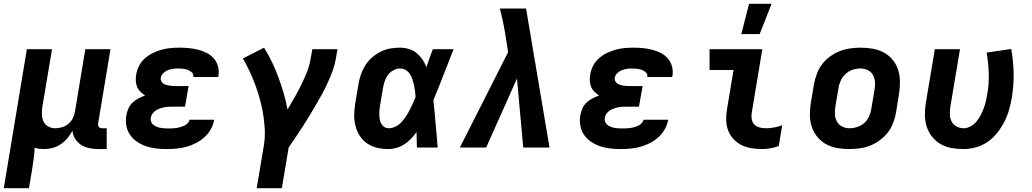

<svg xmlns="http://www.w3.org/2000/svg" viewBox="-33 -780 5453 1015"><path d="M-13 215 109 -520H242L191 -216Q188 -196 188.5 -176Q189 -156 196.5 -139Q204 -122 221 -112Q238 -102 258 -102Q276 -102 294 -107Q312 -112 327 -124Q342 -136 351 -153.5Q360 -171 363 -188L418 -520H551L486 -129Q485 -123 485.5 -118Q486 -113 489.5 -109Q493 -105 498 -103.5Q503 -102 509 -102H531V8H490Q465 8 441 3.5Q417 -1 397.5 -13Q378 -25 365 -45Q352 -65 350 -89Q339 -68 323.5 -49.5Q308 -31 288 -17.5Q268 -4 245 2Q222 8 200 8Q187 8 174.5 6.5Q162 5 150 1Q149 28 145.5 54.5Q142 81 138 108L120 215Z M850 8Q822 8 794 5Q766 2 740.5 -6.5Q715 -15 692.5 -30Q670 -45 655 -66.5Q640 -88 635 -115.5Q630 -143 635 -171Q638 -189 646 -207Q654 -225 668 -238Q682 -251 699.5 -260Q717 -269 734 -275Q721 -284 709.5 -295Q698 -306 692 -320.5Q686 -335 685 -352Q684 -369 687 -386Q691 -410 702.5 -432.5Q714 -455 733.5 -472Q753 -489 775.5 -500Q798 -511 822 -517.5Q846 -524 870 -526Q894 -528 917 -528Q943 -528 967.5 -525.5Q992 -523 1015.5 -517Q1039 -511 1061 -499.5Q1083 -488 1098 -470.5Q1113 -453 1119.5 -429Q1126 -405 1122 -380L1120 -373H988L989 -374Q991 -388 981.5 -397Q972 -406 960 -410.5Q948 -415 935 -416.5Q922 -418 908 -418Q895 -418 881 -416Q867 -414 854 -409Q841 -404 830 -393Q819 -382 817 -369Q815 -360 819 -352Q823 -344 829.5 -339Q836 -334 844.5 -331.5Q853 -329 862 -327.5Q871 -326 880 -325.5Q889 -325 898 -325H964L945 -216H879Q868 -216 856.5 -215.5Q845 -215 833.5 -212.5Q822 -210 811 -206Q800 -202 790 -195.5Q780 -189 773 -179Q766 -169 764 -157Q762 -146 766 -136Q770 -126 778 -120Q786 -114 795.5 -110Q805 -106 816 -104Q827 -102 837.5 -101.5Q848 -101 859 -101Q869 -101 880 -101.5Q891 -102 901 -103.5Q911 -105 921 -108Q931 -111 941 -115.5Q951 -120 959 -128.5Q967 -137 969 -147H1099V-146Q1095 -121 1081.5 -97Q1068 -73 1047.5 -54.5Q1027 -36 1002.5 -23.5Q978 -11 952.5 -4Q927 3 901 5.5Q875 8 850 8Z M1457 215H1324L1363 -18Q1369 -59 1366.5 -100Q1364 -141 1357.5 -180Q1351 -219 1340.5 -257Q1330 -295 1316.5 -331.5Q1303 -368 1286.5 -403Q1270 -438 1251 -471L1363 -528Q1386 -491 1405 -451.5Q1424 -412 1439 -371Q1454 -330 1466.5 -287.5Q1479 -245 1487 -201Q1506 -233 1524.5 -265.5Q1543 -298 1559.5 -331.5Q1576 -365 1589.5 -399Q1603 -433 1609 -468L1618 -520H1751L1742 -468Q1737 -437 1725.5 -406Q1714 -375 1700.5 -345Q1687 -315 1671 -285.5Q1655 -256 1638 -227Q1621 -198 1603.5 -169Q1586 -140 1568 -112Q1550 -84 1531 -56Q1512 -28 1493 0Z M2021 8Q1990 8 1961.5 1.5Q1933 -5 1909 -21Q1885 -37 1869.5 -61Q1854 -85 1846.5 -113.5Q1839 -142 1839.5 -172.5Q1840 -203 1845 -234L1862 -334Q1866 -360 1874.5 -385Q1883 -410 1897.5 -433.5Q1912 -457 1933 -475.5Q1954 -494 1979 -506.5Q2004 -519 2029.5 -523.5Q2055 -528 2081 -528Q2106 -528 2129 -521Q2152 -514 2169.5 -499.5Q2187 -485 2200 -466Q2213 -447 2221 -425Q2229 -449 2237.5 -472.5Q2246 -496 2255 -520H2365Q2338 -453 2312 -385Q2286 -317 2258 -250Q2265 -188 2270 -125Q2275 -62 2281 0H2171Q2170 -20 2170 -40.5Q2170 -61 2169 -82Q2156 -63 2140 -46.5Q2124 -30 2105 -17.5Q2086 -5 2064 1.5Q2042 8 2021 8ZM2022 -102Q2040 -102 2058 -111Q2076 -120 2089 -134Q2102 -148 2113 -164.5Q2124 -181 2132.5 -198Q2141 -215 2149 -232.5Q2157 -250 2164 -267Q2163 -283 2161 -299Q2159 -315 2155.5 -330.5Q2152 -346 2147 -361Q2142 -376 2133.5 -389Q2125 -402 2111.5 -410Q2098 -418 2081 -418Q2064 -418 2046.5 -408.5Q2029 -399 2018 -384Q2007 -369 2001 -351.5Q1995 -334 1992 -316L1975 -216Q1973 -204 1972.5 -192Q1972 -180 1972.5 -168Q1973 -156 1975.5 -144.5Q1978 -133 1984 -123.5Q1990 -114 2000 -108Q2010 -102 2022 -102Z M2537 0H2398L2653 -504L2642 -575Q2636 -615 2628 -655.5Q2620 -696 2609 -735H2748L2761 -658L2872 0H2733L2700 -365Z M3250 8Q3222 8 3194 5Q3166 2 3140.5 -6.5Q3115 -15 3092.5 -30Q3070 -45 3055 -66.5Q3040 -88 3035 -115.5Q3030 -143 3035 -171Q3038 -189 3046 -207Q3054 -225 3068 -238Q3082 -251 3099.5 -260Q3117 -269 3134 -275Q3121 -284 3109.5 -295Q3098 -306 3092 -320.5Q3086 -335 3085 -352Q3084 -369 3087 -386Q3091 -410 3102.5 -432.5Q3114 -455 3133.5 -472Q3153 -489 3175.5 -500Q3198 -511 3222 -517.5Q3246 -524 3270 -526Q3294 -528 3317 -528Q3343 -528 3367.5 -525.5Q3392 -523 3415.5 -517Q3439 -511 3461 -499.5Q3483 -488 3498 -470.5Q3513 -453 3519.5 -429Q3526 -405 3522 -380L3520 -373H3388L3389 -374Q3391 -388 3381.5 -397Q3372 -406 3360 -410.5Q3348 -415 3335 -416.5Q3322 -418 3308 -418Q3295 -418 3281 -416Q3267 -414 3254 -409Q3241 -404 3230 -393Q3219 -382 3217 -369Q3215 -360 3219 -352Q3223 -344 3229.5 -339Q3236 -334 3244.5 -331.5Q3253 -329 3262 -327.5Q3271 -326 3280 -325.5Q3289 -325 3298 -325H3364L3345 -216H3279Q3268 -216 3256.5 -215.5Q3245 -215 3233.5 -212.5Q3222 -210 3211 -206Q3200 -202 3190 -195.5Q3180 -189 3173 -179Q3166 -169 3164 -157Q3162 -146 3166 -136Q3170 -126 3178 -120Q3186 -114 3195.5 -110Q3205 -106 3216 -104Q3227 -102 3237.5 -101.5Q3248 -101 3259 -101Q3269 -101 3280 -101.5Q3291 -102 3301 -103.5Q3311 -105 3321 -108Q3331 -111 3341 -115.5Q3351 -120 3359 -128.5Q3367 -137 3369 -147H3499V-146Q3495 -121 3481.5 -97Q3468 -73 3447.5 -54.5Q3427 -36 3402.5 -23.5Q3378 -11 3352.5 -4Q3327 3 3301 5.5Q3275 8 3250 8Z M3996 8Q3967 8 3939.5 3.5Q3912 -1 3887.5 -13Q3863 -25 3844.5 -45Q3826 -65 3816.5 -90Q3807 -115 3806 -143.5Q3805 -172 3810 -201L3845 -410H3718V-520H3997L3941 -183Q3938 -166 3941 -149.5Q3944 -133 3954.5 -122Q3965 -111 3981.5 -106.5Q3998 -102 4015 -102Q4037 -102 4059 -106Q4081 -110 4102 -118L4084 -8Q4063 0 4040.5 4Q4018 8 3996 8ZM3886 -600 3927 -760H4046L3983 -600Z M4457 8Q4424 8 4392.5 2.5Q4361 -3 4334.5 -17.5Q4308 -32 4288.5 -55.5Q4269 -79 4259 -108Q4249 -137 4248.5 -169.5Q4248 -202 4253 -234L4270 -334Q4275 -362 4285 -389Q4295 -416 4312.5 -439.5Q4330 -463 4354.5 -481Q4379 -499 4406 -509.5Q4433 -520 4461 -524Q4489 -528 4516 -528Q4549 -528 4580.5 -522.5Q4612 -517 4639 -502.5Q4666 -488 4685.5 -464.5Q4705 -441 4714.5 -412Q4724 -383 4724.5 -350.5Q4725 -318 4720 -286L4704 -186Q4699 -158 4689 -131Q4679 -104 4661 -80.5Q4643 -57 4618.5 -39Q4594 -21 4567.5 -10.5Q4541 0 4512.5 4Q4484 8 4457 8ZM4457 -102Q4478 -102 4498.5 -108.5Q4519 -115 4535.5 -129.5Q4552 -144 4561 -164Q4570 -184 4573 -204L4590 -304Q4594 -325 4592.5 -345.5Q4591 -366 4582 -383Q4573 -400 4555 -409Q4537 -418 4517 -418Q4496 -418 4475.5 -411.5Q4455 -405 4438.5 -390.5Q4422 -376 4412.5 -356Q4403 -336 4400 -316L4383 -216Q4380 -195 4381 -174.5Q4382 -154 4391.5 -137Q4401 -120 4419 -111Q4437 -102 4457 -102Z M5061 8Q5028 8 4997 2.5Q4966 -3 4940 -18Q4914 -33 4895 -56.5Q4876 -80 4866.5 -109Q4857 -138 4856.5 -170Q4856 -202 4861 -234L4909 -520H5042L4991 -216Q4988 -196 4988.5 -175.5Q4989 -155 4997.5 -138Q5006 -121 5023.5 -111.5Q5041 -102 5061 -102Q5080 -102 5098 -112Q5116 -122 5129 -137.5Q5142 -153 5151 -170.5Q5160 -188 5167 -206.5Q5174 -225 5178.5 -243.5Q5183 -262 5186 -281Q5196 -337 5194 -392.5Q5192 -448 5183 -502L5313 -521Q5324 -459 5325.5 -394.5Q5327 -330 5316 -264Q5311 -232 5301.5 -199.5Q5292 -167 5276.5 -136.5Q5261 -106 5239 -78Q5217 -50 5188 -30Q5159 -10 5126 -1Q5093 8 5061 8Z"/></svg>

Font: Iosevka XBd Ex Obl
Style: Regular
Weight: 800
Width: 7
Italic angle: -9°
Monospace: yes
Designer: Belleve Invis
Foundry: Belleve Invis
Version: Version 32.5.0; ttfautohint (v1.8.4)